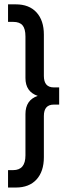

<svg xmlns="http://www.w3.org/2000/svg" viewBox="-20 -710 302 860"><path d="M16 52H39Q94 52 94 -14V-199Q94 -262 149 -280.5Q94 -299 94 -360.5V-546.5Q94 -581 81 -596.5Q68 -612 39 -612H16V-690.5H51Q110.5 -690.5 143.5 -654.5Q176.5 -618.5 176.5 -555V-370Q176.5 -318.5 221 -318.5H245V-241.5H221Q176.5 -241.5 176.5 -190.5V-6Q176.5 58 143.5 94Q110.5 130 51 130H16Z"/></svg>

Font: Overused Grotesk
Style: Regular
Weight: 450
Version: Version 0.004